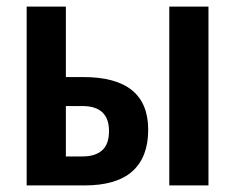

<svg xmlns="http://www.w3.org/2000/svg" viewBox="-20 -563 714 583"><path d="M61 0V-543H180V-329H233Q430 -329 430 -169Q430 -86 382 -43Q334 0 237 0ZM494 0V-543H613V0ZM180 -88H231Q269 -88 290 -106.5Q311 -125 311 -165Q311 -241 230 -241H180Z"/></svg>

Font: Avrile Sans Condensed SemiBold
Style: Regular
Weight: 600
Width: 3
Designer: Monotype Design Team
Foundry: Monotype Imaging Inc.
Version: Version 2.001;September 10, 2019;FontCreator 11.5.0.2425 64-